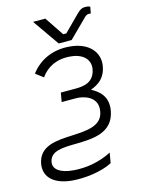

<svg xmlns="http://www.w3.org/2000/svg" viewBox="-154 -788 781 1061"><g transform="rotate(-15 237.0 -257.0)"><path d="M354 158 364 100C294 137 215 149 145 143C73 137 33 109 40 68C51 7 120 6 198 5C296 3 408 -1 430 -122C444 -202 396 -240 354 -262C399 -279 439 -304 451 -372C464 -447 411 -514 302 -523C205 -532 126 -493 78 -428L121 -395C157 -446 213 -476 291 -469C365 -463 401 -421 392 -370C379 -297 320 -290 273 -290H189L180 -238H263C305 -238 389 -216 372 -131C358 -55 277 -49 190 -45C97 -41 0 -36 -18 62C-31 140 27 187 124 196C195 202 292 191 354 158ZM248 -555H322L429 -661C436 -667 443 -670 450 -670C454 -670 458 -670 462 -669L469 -706C460 -711 453 -712 442 -712C425 -713 412 -706 398 -693L303 -598H285L212 -707H142Z"/></g></svg>

Font: Fixel Display Light
Style: Italic
Weight: 300
Italic angle: -10°
Designer: AlfaBravo + MacPaw
Foundry: Kyrylo Tkachov, Marchela Mozhyna, Serhii Makarenko, Maria Weinstein, Zakhar Kryvoshyya
Version: Version 1.210;Glyphs 3.2 (3217)